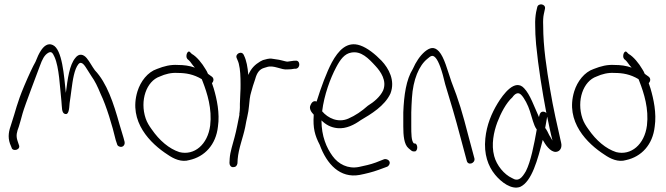

<svg xmlns="http://www.w3.org/2000/svg" viewBox="-20 -760 3006 866"><path d="M25 -112 32 -95C36 -74 76 -84 65 -107L59 -125C51 -149 56 -165 65 -189C70 -206 76 -226 82 -249C92 -285 150 -435 160 -463C170 -491 180 -512 198 -522C213 -530 218 -520 226 -503C247 -456 250 -368 257 -304C260 -276 257 -251 273 -246C290 -241 292 -267 294 -295C296 -313 300 -332 302 -353C308 -399 315 -448 334 -471C349 -488 364 -461 373 -447L392 -417C408 -395 420 -370 434 -336C460 -282 487 -192 502 -128L508 -110C509 -105 512 -102 516 -100C531 -92 545 -104 542 -120L537 -139C533 -151 527 -171 519 -199C492 -296 462 -386 408 -443C394 -462 385 -481 371 -498C356 -516 336 -520 320 -499C293 -467 285 -404 277 -341C269 -417 261 -538 218 -557C195 -568 176 -550 164 -531C156 -519 148 -502 140 -481C128 -460 111 -424 89 -372C55 -291 52 -264 31 -201C20 -170 14 -144 25 -112Z M600 -348C558 -211 659 -112 737 -62C763 -44 798 -27 834 -38C903 -53 954 -107 963 -189C972 -249 958 -314 944 -361L936 -385C944 -393 946 -406 936 -414L918 -427C915 -435 911 -442 907 -448C892 -474 867 -505 845 -517L838 -524C827 -538 814 -507 825 -494L833 -487C839 -482 848 -466 859 -455C833 -464 809 -467 782 -467C749 -469 721 -462 688 -449C646 -435 614 -393 600 -348ZM637 -226C610 -306 640 -394 701 -415C725 -426 753 -433 781 -431C819 -431 853 -425 890 -403L894 -393C915 -339 937 -269 928 -194C917 -108 856 -57 789 -74C743 -89 699 -126 664 -177C653 -192 643 -208 637 -226Z M1015 -25C1015 -15 1021 -6 1031 -6C1043 -6 1049 -12 1051 -23L1052 -42C1056 -91 1076 -138 1086 -187C1091 -219 1101 -251 1103 -281C1105 -303 1107 -327 1113 -345L1121 -373L1131 -403C1139 -433 1151 -448 1172 -454L1182 -457C1215 -469 1248 -443 1278 -447C1287 -447 1301 -448 1308 -450H1315C1337 -454 1334 -491 1311 -486H1305C1295 -484 1287 -484 1277 -482C1273 -482 1269 -483 1265 -484L1249 -488C1242 -490 1235 -491 1228 -492L1208 -495C1194 -498 1178 -492 1166 -489L1154 -483C1131 -469 1113 -453 1100 -422C1097 -457 1092 -487 1080 -511C1071 -534 1038 -517 1048 -497C1051 -488 1054 -485 1057 -473C1064 -446 1065 -413 1065 -379C1065 -365 1065 -352 1064 -341C1064 -322 1062 -308 1062 -292V-274C1062 -266 1061 -257 1060 -249C1059 -247 1059 -245 1060 -243C1053 -209 1047 -174 1038 -141C1030 -109 1018 -76 1016 -45Z M1381 -287C1372 -270 1385 -253 1395 -243V-240C1391 -183 1400 -149 1422 -107C1454 -19 1514 45 1602 29C1628 24 1661 16 1688 6L1726 -8C1731 -10 1734 -14 1736 -18C1744 -34 1726 -45 1713 -42L1675 -27C1651 -18 1623 -12 1599 -7C1549 3 1506 -20 1480 -56C1453 -93 1430 -145 1430 -217C1449 -198 1472 -185 1502 -182C1542 -178 1579 -198 1607 -218C1653 -245 1715 -282 1741 -338C1764 -397 1733 -452 1701 -486C1672 -516 1637 -544 1605 -555C1545 -576 1506 -532 1477 -479C1453 -434 1428 -366 1408 -302C1393 -308 1385 -296 1381 -287ZM1433 -258C1442 -332 1470 -407 1496 -456C1515 -492 1534 -518 1565 -523C1609 -531 1642 -497 1674 -462C1697 -437 1726 -396 1708 -352C1695 -324 1667 -300 1639 -283C1611 -258 1583 -239 1551 -225C1505 -205 1459 -227 1433 -258Z M1799 -190C1799 -150 1802 -108 1823 -91C1833 -82 1839 -77 1845 -77H1851C1857 -77 1862 -85 1862 -95C1862 -105 1857 -113 1851 -113H1847C1835 -123 1835 -158 1835 -190V-253C1836 -274 1836 -295 1838 -318C1843 -401 1870 -465 1908 -495C1922 -507 1931 -515 1945 -499C1952 -491 1959 -477 1966 -458C1974 -436 1981 -410 1988 -380C2014 -294 2030 -243 2059 -133L2085 -36C2090 -11 2124 -23 2120 -45L2094 -142C2065 -254 2050 -305 2016 -392C1998 -444 1984 -501 1960 -528C1938 -552 1918 -545 1896 -527C1874 -508 1856 -481 1842 -449C1812 -401 1802 -331 1799 -253Z M2169 -135C2162 -65 2181 -11 2213 28C2241 62 2287 97 2326 83C2379 59 2405 -40 2428 -129C2439 -109 2462 -73 2488 -75C2507 -77 2516 -95 2511 -116C2494 -191 2475 -273 2461 -358C2446 -447 2430 -546 2430 -644C2429 -666 2430 -684 2433 -697L2438 -720C2443 -743 2407 -748 2403 -727L2398 -705C2395 -688 2393 -668 2394 -643C2394 -620 2395 -592 2398 -560C2408 -457 2426 -347 2444 -252C2444 -251 2444 -250 2445 -249C2442 -253 2438 -255 2434 -256C2417 -259 2414 -245 2411 -232C2389 -280 2371 -334 2344 -362C2303 -407 2250 -336 2224 -293C2198 -250 2175 -197 2169 -135ZM2209 -56C2195 -108 2207 -165 2223 -208C2239 -250 2263 -296 2291 -321C2302 -337 2317 -347 2331 -332C2345 -318 2362 -285 2370 -259L2384 -213C2388 -201 2393 -186 2401 -176C2389 -108 2374 -31 2352 12C2335 41 2319 62 2289 43C2254 27 2220 -14 2209 -56ZM2439 -183 2448 -234C2456 -196 2463 -160 2472 -126C2467 -134 2462 -142 2457 -151C2452 -162 2446 -174 2439 -183Z M2570 -348C2528 -211 2629 -112 2707 -62C2733 -44 2768 -27 2804 -38C2873 -53 2924 -107 2933 -189C2942 -249 2928 -314 2914 -361L2906 -385C2914 -393 2916 -406 2906 -414L2888 -427C2885 -435 2881 -442 2877 -448C2862 -474 2837 -505 2815 -517L2808 -524C2797 -538 2784 -507 2795 -494L2803 -487C2809 -482 2818 -466 2829 -455C2803 -464 2779 -467 2752 -467C2719 -469 2691 -462 2658 -449C2616 -435 2584 -393 2570 -348ZM2607 -226C2580 -306 2610 -394 2671 -415C2695 -426 2723 -433 2751 -431C2789 -431 2823 -425 2860 -403L2864 -393C2885 -339 2907 -269 2898 -194C2887 -108 2826 -57 2759 -74C2713 -89 2669 -126 2634 -177C2623 -192 2613 -208 2607 -226Z"/></svg>

Font: Stray Cat
Style: SuCn
Weight: 400
Version: Version 1.0